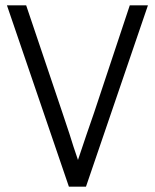

<svg xmlns="http://www.w3.org/2000/svg" viewBox="-20 -699 580 719"><path d="M238 0 6 -679H78L214 -276L240 -198Q254 -152 272 -100Q280 -125 304 -195Q328 -265 332 -276L466 -679H534L302 0Z"/></svg>

Font: Pavanam
Style: Regular
Weight: 400
Designer: Tharique Azeez
Foundry: Tharique Azeez
Version: Version 1.86; ttfautohint (v1.3) -l 8 -r 50 -G 200 -x 14 -D 